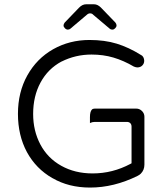

<svg xmlns="http://www.w3.org/2000/svg" viewBox="-20 -867 779 888"><path d="M647.9 -105.5V-327.1Q647.9 -342.3 636.7 -353.5Q625.5 -364.7 610.4 -364.7H418Q409.7 -364.7 405.3 -360.4Q396 -351.1 396 -325.2V-297.9Q406.7 -303.2 418 -303.2H566.4Q576.7 -303.2 582.5 -297.4Q588.4 -291.5 588.4 -281.2V-111.8L583 -108.9Q500.5 -64.9 408.2 -64.9Q326.7 -64.9 263.7 -100.1Q200.2 -135.3 166.5 -199.2Q133.3 -262.2 133.3 -339.8Q133.3 -422.4 167.5 -485.4Q201.7 -548.8 264.6 -582.5H265.1Q329.6 -614.7 403.3 -614.7Q457.5 -614.7 504.6 -600.8Q551.8 -586.9 599.1 -559.1Q608.9 -555.2 615.2 -555.2Q629.4 -555.2 638.2 -564.2Q647 -573.2 647 -585.9Q647 -594.7 642.6 -603Q638.2 -610.4 631.8 -612.8Q575.7 -647.9 520 -665Q464.4 -682.1 393.6 -682.1Q301.8 -682.1 225.6 -639.2Q149.9 -596.2 106.4 -518.3Q63 -440.4 63 -340.6Q63 -240.7 104.5 -163.6Q146.5 -86.4 222.7 -43H223.1Q297.9 0.5 396.5 0.5Q506.3 0.5 615.7 -53.2Q625.5 -58.1 630.9 -63.5Q647.9 -80.6 647.9 -105.5ZM305.7 -734.4 381.8 -798.8Q388.7 -805.2 396.5 -805.2Q405.8 -805.2 411.6 -798.3L487.3 -734.4Q492.2 -730 499 -730Q503.9 -730 507.1 -731.9Q510.3 -733.9 512.7 -736.3Q519 -742.7 519 -749.3Q519 -755.9 513.7 -762.7Q446.3 -832 446.3 -832.5Q431.2 -847.2 415 -847.2H377.9Q360.8 -847.2 345.2 -831.1L279.3 -762.7Q273.9 -755.9 273.9 -749Q273.9 -742.7 280.3 -736.3Q286.6 -730 293.7 -730Q300.8 -730 305.7 -734.4Z"/></svg>

Font: YuPearl-ExtraLight
Style: ExtraLight
Weight: 200
Designer: Max Yao
Foundry: Max-Everyday
Version: Version 1.011; ttfautohint (v1.8.3)